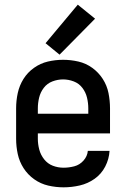

<svg xmlns="http://www.w3.org/2000/svg" viewBox="-20 -794 540 822"><path d="M252 8Q287 8 321.5 0Q356 -8 385 -28.5Q414 -49 430.5 -81Q447 -113 449 -148H356Q354 -125 337.5 -106.5Q321 -88 298 -82Q275 -76 252 -76Q228 -76 206 -84.5Q184 -93 169 -112Q154 -131 148 -154Q142 -177 142 -200V-223H451V-330Q451 -363 444.5 -395.5Q438 -428 420 -456Q402 -484 375 -503.5Q348 -523 315.5 -530.5Q283 -538 250 -538Q217 -538 185 -530.5Q153 -523 125.5 -503.5Q98 -484 80.5 -456Q63 -428 56 -395.5Q49 -363 49 -330V-200Q49 -167 56 -134.5Q63 -102 81 -74Q99 -46 126.5 -26.5Q154 -7 186.5 0.5Q219 8 252 8ZM142 -307V-330Q142 -353 147.5 -376Q153 -399 167.5 -418Q182 -437 204.5 -445.5Q227 -454 250 -454Q273 -454 295.5 -445.5Q318 -437 332.5 -418Q347 -399 352.5 -376Q358 -353 358 -330V-307ZM235 -560 387 -714 313 -774 175 -609Z"/></svg>

Font: Iosevka SS08 Medium
Style: Regular
Weight: 500
Monospace: yes
Designer: Belleve Invis
Foundry: Belleve Invis
Version: Version 3.4.3; ttfautohint (v1.8.3)